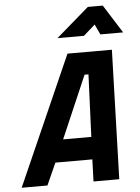

<svg xmlns="http://www.w3.org/2000/svg" viewBox="-61 -978 747 1025"><g transform="rotate(-5 312.5 -465.5)"><path d="M421 -572 407 -238H256L400 -572ZM151 0 204 -118H402L398 0H536L557 -692H319L13 0ZM415 -779 477 -834 503 -779H625L529 -931H449L273 -779Z"/></g></svg>

Font: RazerF5
Style: Bold Italic
Weight: 700
Foundry: Razer Inc.
Version: Version 2